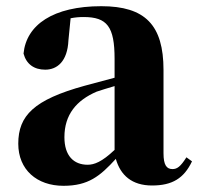

<svg xmlns="http://www.w3.org/2000/svg" viewBox="-20 -583 640 620"><path d="M471 16C536 16 574 -7 600 -62L582 -75C563 -45 552 -37 537 -37C518 -37 508 -50 508 -88V-357C508 -502 449 -563 307 -563C152 -563 65 -503 56 -410C65 -376 90 -358 126 -358C164 -358 198 -384 201 -453L208 -524C223 -527 236 -528 250 -528C326 -528 350 -497 350 -393V-332L253 -306C90 -261 39 -210 39 -119C39 -35 99 17 185 17C265 17 303 -14 354 -70C369 -17 406 16 471 16ZM350 -99C309 -60 284 -51 263 -51C218 -51 188 -80 188 -140C188 -213 227 -259 292 -287C306 -292 327 -298 350 -305Z"/></svg>

Font: Noto Serif SC Black
Style: Regular
Weight: 900
Designer: Ryoko NISHIZUKA 西塚涼子 (kana & ideographs); Frank Grießhammer (Latin, Greek & Cyrillic); Wenlong ZHANG 张文龙 (bopomofo); San
Foundry: Adobe
Version: Version 2.001;hotconv 1.1.0;makeotfexe 2.6.0